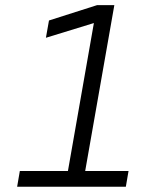

<svg xmlns="http://www.w3.org/2000/svg" viewBox="-20 -713 626 733"><path d="M45.4 0H460.4L470.7 -60.1H305.2L416.5 -693.4H350.6L167 -634.8L155.3 -568.8L338.4 -625L239.3 -60.1H55.7Z"/></svg>

Font: Cascadia Mono NF Light
Style: Italic
Weight: 300
Italic angle: -10°
Monospace: yes
Designer: Aaron Bell
Foundry: Saja Typeworks
Version: Version 2404.023